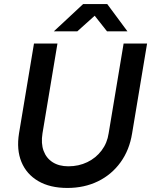

<svg xmlns="http://www.w3.org/2000/svg" viewBox="-20 -915 747 949"><path d="M313 14Q227 14 169 -20Q111 -54 86 -114.5Q61 -175 74 -256L148 -700H264L190 -256Q182 -206 195.5 -169.5Q209 -133 240.5 -113Q272 -93 318 -93Q369 -93 411.5 -113.5Q454 -134 482 -171Q510 -208 517 -256L591 -700H707L633 -256Q620 -174 576 -113Q532 -52 464.5 -19Q397 14 313 14ZM246 -760 391 -895H509V-892L362 -760ZM509 -760 404 -893 405 -895H510L610 -760Z"/></svg>

Font: Figtree Light SemiBold
Style: Italic
Weight: 600
Italic angle: -9.5°
Version: Version 2.001;gftools[0.9.30]